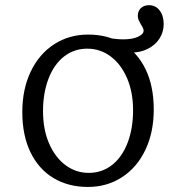

<svg xmlns="http://www.w3.org/2000/svg" viewBox="-20 -717 686 748"><path d="M66.9 -280.6Q66.9 -369.4 99.6 -437.9Q132.3 -506.5 190.7 -544.4Q249.2 -582.3 323.4 -582.3Q400 -582.3 457.7 -547.6Q515.3 -512.9 547.2 -447.2Q579 -381.5 579 -290.3Q579 -201.6 546.4 -133.1Q513.7 -64.5 455.2 -26.6Q396.8 11.3 322.6 11.3Q246 11.3 188.3 -23.4Q130.6 -58.1 98.8 -123.8Q66.9 -189.5 66.9 -280.6ZM498.4 -287.1Q498.4 -358.9 474.6 -413.3Q450.8 -467.7 410.5 -497.6Q370.2 -527.4 320.2 -527.4Q268.5 -527.4 229.4 -496.8Q190.3 -466.1 169 -410.5Q147.6 -354.8 147.6 -283.9Q147.6 -212.1 171.4 -157.7Q195.2 -103.2 235.5 -73.4Q275.8 -43.5 325.8 -43.5Q377.4 -43.5 416.5 -74.2Q455.6 -104.8 477 -160.5Q498.4 -216.1 498.4 -287.1ZM452.4 -516.9 410.5 -567.7Q422.6 -566.1 435.1 -564.9Q447.6 -563.7 460.5 -563.7Q496 -563.7 517.7 -573.8Q539.5 -583.9 539.5 -597.6Q539.5 -602.4 536.7 -608.5Q533.9 -614.5 529.8 -620.2Q523.4 -631.5 520.2 -638.7Q516.9 -646 516.9 -655.6Q516.9 -674.2 529 -685.5Q541.1 -696.8 560.5 -696.8Q586.3 -696.8 602 -676.2Q617.7 -655.6 617.7 -623.4Q617.7 -591.9 601.2 -566.5Q584.7 -541.1 555.6 -526.6Q526.6 -512.1 490.3 -512.1Q482.3 -512.1 470.2 -513.7Q458.1 -515.3 452.4 -516.9Z"/></svg>

Font: Playfair Micro SmCond SmLight
Style: Regular
Weight: 360
Width: 4
Designer: Claus Eggers Sørensen
Foundry: Claus Eggers Sørensen
Version: Version 2.100;Glyphs 3.2 (3219)